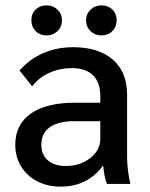

<svg xmlns="http://www.w3.org/2000/svg" viewBox="-20 -686 559 716"><path d="M37 -146Q37 -222 95 -262.5Q153 -303 260 -303H354V-328Q354 -378 327 -405Q300 -432 248 -432Q203 -432 164 -414.5Q125 -397 100 -364L53 -423Q89 -465 140.5 -487.5Q192 -510 252 -510Q348 -510 401 -463.5Q454 -417 454 -332V-100Q454 -55 466 0H379Q369 -24 365 -67H363Q306 10 206 10Q157 10 118.5 -10Q80 -30 58.5 -65.5Q37 -101 37 -146ZM354 -168V-234H256Q197 -234 165.5 -211.5Q134 -189 134 -146Q134 -109 158.5 -88Q183 -67 225 -67Q279 -67 316.5 -96.5Q354 -126 354 -168ZM97 -610Q97 -635 113 -650.5Q129 -666 154 -666Q178 -666 194.5 -650Q211 -634 211 -610Q211 -586 194.5 -570Q178 -554 154 -554Q129 -554 113 -570Q97 -586 97 -610ZM301 -610Q301 -634 317.5 -650Q334 -666 358 -666Q383 -666 399 -650.5Q415 -635 415 -610Q415 -586 399 -570Q383 -554 358 -554Q334 -554 317.5 -570Q301 -586 301 -610Z"/></svg>

Font: Sarabun Medium
Style: Regular
Weight: 500
Designer: Suppakit Chalermlarp | Katatrad Co.,Ltd.
Foundry: Cadson Demak Co.,Ltd.
Version: Version 1.000; ttfautohint (v1.6)